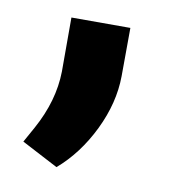

<svg xmlns="http://www.w3.org/2000/svg" viewBox="-47 -162 338 382"><g transform="rotate(10 122.0 29.0)"><path d="M90.8 178.2 17.1 139.6 34.7 107.9Q67.4 48.3 68.4 -10.7V-120.1H187.5L187 -22.5Q186.5 31.7 159.7 86.9Q132.8 142.1 90.8 178.2Z"/></g></svg>

Font: Vazir FD-UI
Style: Bold-FD-UI
Weight: 700
Designer: Saber Rastikerdar
Foundry: Saber Rastikerdar
Version: Version 30.0.0